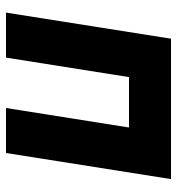

<svg xmlns="http://www.w3.org/2000/svg" viewBox="5 -595 590 640"><g transform="rotate(90 300.0 -275.0)"><path d="M22 0 109 -550H577L490 0H340L405 -410H237L172 0Z"/></g></svg>

Font: JetBrains Mono ExtraBold
Style: Italic
Weight: 800
Italic angle: -9°
Monospace: yes
Designer: Philipp Nurullin, Konstantin Bulenkov
Foundry: JetBrains
Version: Version 2.305; ttfautohint (v1.8.4.7-5d5b)